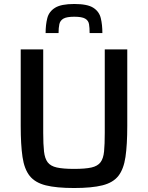

<svg xmlns="http://www.w3.org/2000/svg" viewBox="-20 -936 744 964"><path d="M352 8Q263 8 209.5 -5.5Q156 -19 129 -53Q102 -87 93 -148Q84 -209 84 -304V-688H197V-269Q197 -211 201 -175.5Q205 -140 219.5 -121Q234 -102 265.5 -95Q297 -88 352 -88Q408 -88 439 -95Q470 -102 484.5 -121Q499 -140 502.5 -175.5Q506 -211 506 -269V-688H619V-304Q619 -209 610 -148Q601 -87 574.5 -53Q548 -19 494.5 -5.5Q441 8 352 8ZM353 -916Q419 -916 448.5 -897Q478 -878 486 -845Q494 -812 494 -770H430Q430 -796 427 -814.5Q424 -833 407.5 -842.5Q391 -852 353 -852Q315 -852 298.5 -842.5Q282 -833 278 -814.5Q274 -796 274 -770H209Q209 -812 217.5 -845Q226 -878 256.5 -897Q287 -916 353 -916Z"/></svg>

Font: Saira Medium
Style: Regular
Weight: 500
Designer: Hector Gatti with collaboration of the Omnibus-Type team
Foundry: Omnibus-Type
Version: Version 1.100; ttfautohint (v1.8.3)